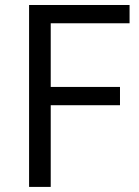

<svg xmlns="http://www.w3.org/2000/svg" viewBox="-20 -734 546 754"><path d="M179.2 -642.6V-392.6H451.2V-320.8H179.2V0H94.2V-714.4H488.8V-642.6Z"/></svg>

Font: Lycee Sans
Style: Regular
Weight: 400
Designer: Justin Alvin
Foundry: Alkove Design
Version: Version 1.030